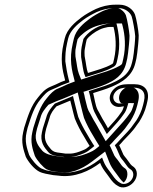

<svg xmlns="http://www.w3.org/2000/svg" viewBox="-20 -744 666 838"><path d="M196.5 -229.6 196.6 -230C201.2 -249.9 213.8 -265.6 226.7 -280C246.2 -288.2 264.3 -295.4 286.8 -304.9C291 -286.2 296.2 -265.5 301.2 -246.6L306.7 -226.3C318 -198.4 331.3 -173 347.2 -147.2C355.9 -133.1 360.8 -122.7 371.2 -107.1C358.3 -96.6 356.4 -94 341.2 -87.9C325 -81.3 306.1 -73.5 283.5 -73.5H266.5L245.5 -76.5C222.5 -78.8 213.2 -81.2 203.1 -91.7C186.3 -111.2 169.8 -131.3 178.1 -167L181.9 -183.6C185.5 -194.4 193 -219.4 196.5 -229.6ZM354.9 -556 358.4 -571.1C361.2 -575.5 364.5 -579.5 368.4 -583.2C386 -599.4 410.3 -615.5 433.5 -621.8L450.1 -625.7C453 -626.2 456.1 -626.5 459.6 -626.5H475.5C484.8 -589.9 490 -539.3 477.9 -487L474 -470C473.5 -467.6 470.7 -465 469.5 -464.5C437.4 -446 404.9 -439.1 363.9 -425.6C357.4 -441.8 355.2 -470.2 351 -489.9L349.4 -499.3C349.3 -503.7 349.2 -508.1 348.9 -513.8L349.2 -523.7C349.2 -525.4 349.6 -528.8 350.8 -534L350.9 -534.3C352 -542.2 353.4 -549.5 354.9 -556ZM264.4 -392.8 245.8 -385.8C231.1 -378.6 216.1 -371.8 201.4 -365.9C176.9 -356 161.1 -338.1 146.1 -318.8C115.4 -282.5 101.9 -238.3 85.5 -186.3L81.1 -167C70.6 -121.6 83.4 -88.1 92.5 -60C102.7 -38.4 128.2 -6.8 150.7 4.8C167.7 13.6 190.8 16.4 212.3 20.4L234 22.5C306 33.1 371.9 1.4 417 -33C424.4 -14.1 433.1 -1.7 447.7 17.2L465.1 41.2C471.2 49.1 477.7 55.7 484.9 61.4L492.8 66.4C513.7 82.2 545.2 71.6 562.3 52.1C583.8 27.5 580.4 -2.7 563.6 -15.3C557.5 -19.7 553.4 -22.4 549.7 -27.2L532.1 -51.4C525.5 -59.1 520.6 -65.5 518.7 -68.7C512.2 -81.4 507.9 -95.7 500.1 -110C505.9 -115.8 512 -122.3 518.3 -130C536.1 -149 560.2 -171.8 576.3 -196.9L588 -212.9C600.4 -232.6 613 -257.7 619.5 -286L623.5 -303C634.2 -349.6 611.1 -376.5 565.9 -376.5H538.9C515.8 -376.5 493.5 -372 476.3 -354.5C441.7 -319.2 463 -272.5 505.2 -277.6C509.3 -278.2 515.6 -279.5 516.5 -279.5C518.3 -279.5 518 -279.5 520.9 -279.5C517.8 -269 513.1 -258.6 508.8 -253.4C492.7 -229 470.6 -206 451.1 -184.3C446.4 -192.6 442.8 -200.3 435.6 -211.9C424.8 -228.1 416.6 -247.4 405.9 -264.7C395.6 -285.4 392.9 -313.8 386.5 -337.7C413.9 -346.5 441.8 -354.3 469.3 -366.2C512.2 -384.9 557.5 -411.4 571 -470L575.4 -489C576 -491.6 579.1 -513.8 579.1 -513.8C581.3 -530.9 585.8 -573.9 585.4 -589.9C584.5 -610.7 575.2 -663.4 569.4 -679.8C561.6 -702.1 535.3 -723.5 502 -723.5H482C452.2 -723.5 422.8 -715.7 398.2 -704.7C377.4 -694.6 354.1 -682.1 335 -667.5C309.4 -648.3 272.1 -617.6 262.5 -576L257.9 -556C241.4 -484.8 252.1 -440.5 264.4 -392.8ZM167.1 -184.4 163.1 -167C153.2 -124.4 173.8 -99.9 190.4 -80.6C201.9 -67.3 217.9 -63.8 240.3 -61.6L262 -58.5H280C306.1 -58.5 328 -67.7 344.2 -74.1C360.8 -80.9 367.8 -87.1 379.4 -96.5L391.8 -106.6L384.7 -117.2C374.6 -132.1 370 -142.2 360.9 -156.8C345.5 -182 332 -207.9 321.5 -233.7L316.2 -253.4C311.2 -272 306.1 -292.6 301.8 -311.2L298.7 -324.9L283.5 -318.5C260.4 -308.7 240.2 -300.6 219.3 -291.9C204.9 -275.8 188.1 -256.4 181.7 -230.4C177.2 -217 170.6 -195 167.1 -184.4ZM488.3 -641.5H463.1C458.7 -641.5 454.4 -641.1 450.2 -640.3L433 -636.2C398.4 -627 363.1 -603 344.1 -574.2L339.9 -556C334.1 -531.2 333.5 -521 334.1 -494.7L335.8 -484.1C339.9 -464.9 341.7 -436.9 349.3 -417.6L353.4 -407.4L365.7 -411.4C405.4 -424.5 439.5 -431.5 474.9 -452C479 -453.8 486.7 -459.9 489 -470L492.9 -487C506.8 -547.3 498.7 -600.7 488.3 -641.5ZM272.9 -556 277.5 -576C285.3 -610.1 317.1 -637.3 342.6 -656.5C359.8 -669.6 382.3 -681.8 402.1 -691.4C425.6 -701.8 451.4 -708.5 478.6 -708.5H498.6C525.7 -708.5 548.5 -689.9 554.7 -672.2C559.6 -658.4 569.1 -604.2 570.1 -586.1C570.2 -570.8 566 -528.7 563.8 -512.3C563.8 -512.3 560.9 -491.8 560.4 -488.9L556 -470C546.4 -428.2 519.8 -406.7 487 -389.7C455.4 -373.3 420.5 -363.3 384.9 -351.9L367.4 -346.3L373.2 -325C375.9 -307.9 379.8 -297.6 382.7 -284C384.7 -274.4 387.9 -263.6 391.8 -255.9C400.4 -238.6 410.5 -219.2 422 -202.1C428.7 -191.3 432.3 -183.6 437.2 -175L446.3 -159L461.6 -176C480.4 -196.9 504.2 -222 520.7 -246.7C527.9 -255.9 532.2 -266.9 535.6 -278.6L540.2 -294.2L524.6 -294.5C521.8 -294.5 521.7 -294.5 520 -294.5C514.2 -294.5 510.2 -293.1 506.5 -292.4C477 -289.3 462.7 -321.5 486.3 -345.5C497.9 -357.4 513.9 -361.5 535.5 -361.5H562.5C600.4 -361.5 617.4 -341.6 608.5 -303L604.5 -286C598.6 -260.2 586.6 -236.4 575.7 -219.1L564.1 -203.2C549.6 -180.6 526.7 -158.6 508.1 -138.6C501.6 -131.7 496.1 -124.9 490.4 -119.3L481 -110L486.1 -100.8C493.3 -87.8 497.5 -73.8 504.6 -59.8C507.1 -54.9 512.6 -48.4 519.1 -40.6L536.5 -16.8C541.7 -10 547.1 -6.7 552.6 -2.7C563.8 5.8 566.3 27.1 551.5 43.9C539.5 57.7 517.8 64.4 503.5 53.6L495.7 48.6C489 43.2 483.5 37.6 478.3 30.8L460.8 6.8C446.1 -12.4 438.4 -23.3 431.6 -40.9L425.6 -56.4L409.3 -44C366.8 -11.5 305.9 17.4 239.1 7.5L217.7 5.6C199.6 2.2 184.1 1.3 172.8 -3.9C166.9 -6.7 162.1 -7.8 160.2 -8.8C141.4 -18.5 116.5 -48.7 107.1 -68C97.8 -96.5 86.7 -126.7 96.1 -167L100.4 -185.7C117 -238.7 129.9 -278.8 157.1 -310.9C173.1 -329.9 184 -343.9 204.3 -352.1C219.1 -358.1 236 -365.8 249.2 -372.2L283.1 -385.1L279.4 -399.4C273.1 -424.1 268.6 -450.5 265.1 -476.1C265.2 -502.4 265.4 -523.5 272.9 -556ZM156.6 -229.9C162 -253.2 177.7 -271.3 191.6 -286.9C200 -290.4 204.6 -292.3 213.8 -296.7C228 -303.6 242.4 -307.8 257.7 -314.3L319.3 -340.3L326.8 -307.5C331 -288.8 336.1 -268.2 341.2 -249.4L346.6 -229.4C357.4 -202.7 370.8 -177.1 386.4 -151.7C396.1 -136 402.7 -123.2 413.7 -106.9C399 -95 392.1 -87.3 369.6 -78.2C356.4 -72.9 327.6 -58.5 280 -58.5H256L230.2 -62.1C201.8 -65.2 177.8 -72.5 165 -85.7C147.6 -105.9 129.3 -128.9 138.1 -167L142 -183.9C145.7 -195.1 152.7 -218.5 156.6 -229.9ZM314.9 -556 318.6 -572.3C322.3 -577.8 325.8 -582.6 331.3 -587.7C350.3 -605.2 374.4 -623.6 413.1 -634L432.5 -638.6C442.1 -640.4 453.6 -641.5 463.1 -641.5H512.3L515.5 -629.2C525 -591.9 530.3 -540.5 517.9 -487L514 -470C512.7 -464.5 511.1 -462 502.3 -457C465.4 -435.8 425.3 -426.7 388.9 -414.7L334.3 -396.7L324.2 -422.1C317 -440.1 315.1 -468 311 -487.6L309.3 -497.5C309.2 -502.2 309.1 -506 308.8 -512.4L309.1 -522.4C309.1 -524.8 309.5 -528.5 310.8 -534.1C311.9 -541.6 313.4 -549.5 314.9 -556ZM306.3 -388.3 275.1 -376.5C260.9 -369.6 245.2 -362.4 229.8 -356.2C216 -350.6 199.8 -335.3 184.5 -315.6C155.3 -281.1 141.9 -238.5 125.5 -186.1L121.1 -167C111 -123.5 122.9 -92 132.2 -63.5C141.8 -43.6 168.7 -12.7 183.8 -4.7C183.8 -4.7 189.2 -3.3 196 0C201.3 2.4 205.6 2.2 228.8 6.2L249.1 8.1C283.5 13.2 331.9 -1 381.2 -38.6L438.8 -82.6L456.8 -36.4C463.9 -18.2 471.7 -7 486.4 12.1L503.9 36.1C508.9 42.6 514.2 48.1 520 52.8C541.4 33.5 538.7 0.8 527.4 -7.7C522.2 -11.5 515.9 -15.6 510.9 -22.1L493.5 -46C487.1 -53.5 482 -60 479.4 -64.4C471.5 -79.8 466.6 -95.1 458.4 -110C466.2 -117.7 472.1 -123.5 480.3 -133.5C499.3 -153.8 521.7 -174.9 537.5 -199.5L549.1 -215.4C560.8 -233.9 573.2 -258.7 579.5 -286L583.5 -303C595 -352.8 562.5 -361.5 562.5 -361.5H535.5C532.3 -361.5 527.4 -364.2 513.9 -350.4C496.7 -332.9 495.1 -306.4 508.1 -294.5C511.2 -294.5 523.8 -294.5 526.1 -294.5L565 -293.8L560.8 -279.1C557.6 -268.1 553.6 -258.3 547.5 -250.6C530.7 -225.4 508.3 -202 489 -180.7L441.4 -127.8L411.8 -180C406.8 -188.8 403.8 -195.4 396.5 -207.3C385.2 -224.3 377.3 -243.2 366.6 -260.5C362.7 -268.2 359.8 -278.4 357.8 -287.6C354.8 -301.7 350.8 -312.6 348.3 -328.6L344.3 -343.2L362 -348.8C391 -358.1 415.9 -365.1 439.9 -375.5C477.9 -392 518.1 -413.9 531 -470L535.4 -489C535.8 -490.9 539 -513.2 539 -513.2C541.2 -530.1 545.5 -572.8 545.3 -588.4C544.3 -608 534.9 -661.6 529.6 -676.6C524 -692.5 505.1 -706.2 496.4 -708.5H478.6C468.3 -708.5 449.6 -705.2 428.7 -695.9C409.1 -686.4 388 -674.9 370.8 -661.8C345.8 -643.1 311.5 -614.9 302.5 -576L297.9 -556C281.1 -483.2 293.5 -437.6 306.3 -388.3Z"/></svg>

Font: HoneyBee
Style: BlurIt
Weight: 700
Foundry: Cannot Into Space Fonts
Version: Version 0.89